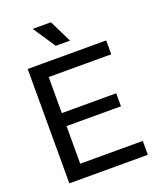

<svg xmlns="http://www.w3.org/2000/svg" viewBox="-155 -948 856 1041"><g transform="rotate(-20 272.5 -427.5)"><path d="M62 0V-660H154V0ZM111 0V-80H515V0ZM111 -297V-372H468V-297ZM111 -580V-660H515V-580ZM248 -726 162 -855H267L330 -726Z"/></g></svg>

Font: Bricolage Grotesque 72pt
Style: Regular
Weight: 400
Version: Version 1.001;gftools[0.9.33.dev8+g029e19f]